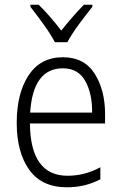

<svg xmlns="http://www.w3.org/2000/svg" viewBox="-20 -785 516 815"><path d="M247 -542Q152 -542 101.5 -465.5Q51 -389 51 -263Q51 -139 104 -64.5Q157 10 264 10Q342 10 406 -24V-75Q340 -39 267 -39Q109 -39 107 -261H426V-301Q426 -402 382 -472Q338 -542 247 -542ZM247 -495Q312 -495 342 -441Q372 -387 371 -307H108Q120 -495 247 -495ZM372 -765H336Q283 -710 240 -655Q218 -684 192.5 -713.5Q167 -743 144 -765H109V-756Q133 -726 164 -683Q195 -640 213 -606H266Q284 -640 315.5 -682.5Q347 -725 372 -756Z"/></svg>

Font: Noto Sans UI SemiCondensed Light
Style: Regular
Weight: 300
Width: 4
Designer: Monotype Design Team
Foundry: Monotype Imaging Inc.
Version: Version 1.901